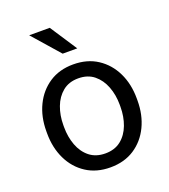

<svg xmlns="http://www.w3.org/2000/svg" viewBox="-138 -850 847 960"><g transform="rotate(-20 285.0 -370.0)"><path d="M44.9 -258.3V-269.5Q44.9 -346.2 74.2 -406.7Q103.5 -467.3 157.2 -502.7Q210.9 -538.1 284.7 -538.1Q359.4 -538.1 413.3 -502.7Q467.3 -467.3 496.6 -406.7Q525.9 -346.2 525.9 -269.5V-258.3Q525.9 -182.1 496.6 -121.3Q467.3 -60.5 413.6 -25.4Q359.9 9.8 285.6 9.8Q211.4 9.8 157.5 -25.4Q103.5 -60.5 74.2 -121.3Q44.9 -182.1 44.9 -258.3ZM135.3 -269.5V-258.3Q135.3 -206.1 151.9 -161.9Q168.5 -117.7 201.9 -91.1Q235.4 -64.5 285.6 -64.5Q335.4 -64.5 368.7 -91.1Q401.9 -117.7 418.5 -161.9Q435.1 -206.1 435.1 -258.3V-269.5Q435.1 -321.3 418.2 -365.5Q401.4 -409.7 368.2 -436.8Q335 -463.9 284.7 -463.9Q234.9 -463.9 201.7 -436.8Q168.5 -409.7 151.9 -365.5Q135.3 -321.3 135.3 -269.5ZM237.8 -750 332 -606.4H254.4L128.4 -750Z"/></g></svg>

Font: Vazirmatn UI
Style: Regular
Weight: 400
Designer: Saber Rastikerdar
Foundry: Saber Rastikerdar
Version: Version 33.003